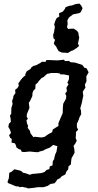

<svg xmlns="http://www.w3.org/2000/svg" viewBox="-20 -847 550 1081"><path d="M137 214 133 211 105 205 90 207 86 203 70 202 24 183 23 174 30 156 32 126 45 120 61 106 92 113 101 117 109 125 126 129 147 137 163 132 178 131 206 128 215 127 231 121 242 110 258 105 260 90 276 84 277 61 285 49 287 37 291 22 298 7 303 -24 279 -31 265 -19 256 -14 237 -7 223 1 203 6 195 10 176 9 147 6 118 9 103 8 96 -5 86 -7 71 -19V-26L64 -40L45 -44L46 -65L38 -70L31 -85L42 -99L36 -117L27 -132L30 -150L41 -161L40 -178L36 -197L43 -205L44 -239L51 -262L48 -278L55 -298V-306L67 -323L65 -341L79 -352L86 -365L83 -377L97 -397L108 -410L124 -424L122 -429L131 -446L153 -460L155 -466L168 -476L184 -480L208 -493L215 -499H237L241 -509H264L274 -508L301 -507L316 -508L340 -511L346 -503L368 -504L377 -497L394 -495H401L420 -489L443 -482L456 -465L467 -463L479 -440L466 -417L467 -389L458 -371L461 -353L453 -342L446 -330L449 -307L446 -295L444 -284L440 -265L436 -252L432 -237L436 -224L437 -203L428 -188L424 -175L417 -159L413 -151V-130L420 -117L407 -103L408 -93L406 -69L412 -55L404 -39L394 -25L398 -11L400 12L393 26L383 43L381 57L379 79L366 89L364 106L353 120L348 135L327 146L318 156L302 164L297 173L287 185L263 189L250 199L225 207H192L174 210ZM212 -73 230 -76 253 -92 274 -103 277 -118 309 -138V-154L323 -187L333 -210L334 -243L336 -263L341 -272L352 -292L353 -308L347 -320L357 -334L354 -353L366 -373L359 -381L368 -400L369 -422L340 -428H321L315 -434L300 -436H269L245 -431L223 -411L215 -409L198 -390L192 -381L180 -371L179 -348L167 -335L163 -323L162 -306L149 -278L142 -269L146 -240L132 -206L130 -191L137 -178L129 -170L132 -152L138 -139L136 -127L148 -111L152 -96L168 -75L176 -77ZM394 -686 404 -680 415 -672 422 -661V-653L426 -635L419 -602L425 -588L412 -577L390 -563L380 -560L363 -549L350 -550L329 -551L316 -556V-558H311L302 -573L296 -585L287 -595L283 -603L290 -623L281 -632L279 -651L284 -665L289 -696L285 -709L291 -729L299 -745L314 -754L312 -772L334 -782L344 -795L350 -807L373 -815L384 -816L406 -824L427 -827L437 -816L445 -801L435 -779L426 -773L391 -766L374 -753L368 -748L359 -731L361 -711L357 -694L364 -684L377 -685Z"/></svg>

Font: Winky Rough
Style: Italic
Weight: 400
Italic angle: -8.97852°
Designer: Simon Atzbach
Foundry: typofactur
Version: Version 1.206